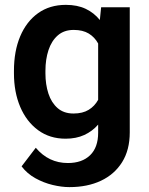

<svg xmlns="http://www.w3.org/2000/svg" viewBox="-20 -558 609 786"><path d="M37.1 -257.8V-268.1Q37.1 -348.6 62.7 -409.4Q88.4 -470.2 136 -504.2Q183.6 -538.1 249.5 -538.1Q296.9 -538.1 331.1 -521.7Q365.2 -505.4 388.7 -476.1L394 -528.3H511.2V-16.1Q511.2 55.7 480 105.7Q448.7 155.8 393.3 181.9Q337.9 208 264.2 208Q232.4 208 195.6 199.2Q158.7 190.4 124.8 171.6Q90.8 152.8 68.4 123L126.5 46.9Q179.2 109.4 257.8 109.4Q315.9 109.4 348.9 77.4Q381.8 45.4 381.8 -14.6V-47.9Q357.9 -20.5 325 -5.4Q292 9.8 248.5 9.8Q183.6 9.8 136 -25.1Q88.4 -60.1 62.7 -120.6Q37.1 -181.2 37.1 -257.8ZM166 -268.1V-257.8Q166 -212.4 178.2 -175Q190.4 -137.7 215.8 -115.5Q241.2 -93.3 280.8 -93.3Q318.4 -93.3 343 -108.4Q367.7 -123.5 381.8 -149.4V-379.9Q367.7 -405.8 343.3 -420.7Q318.8 -435.5 281.7 -435.5Q242.2 -435.5 216.6 -413.1Q190.9 -390.6 178.5 -352.8Q166 -314.9 166 -268.1Z"/></svg>

Font: Vazirmatn FD SemiBold
Style: Regular
Weight: 600
Designer: Saber Rastikerdar
Foundry: Saber Rastikerdar
Version: Version 33.001